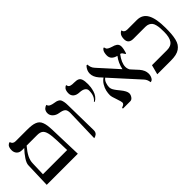

<svg xmlns="http://www.w3.org/2000/svg" viewBox="67 -1220 1890 1890"><g transform="rotate(-45 1012.5 -275.0)"><path d="M330.1 -413.1H184.1Q143.6 -365.7 123.5 -325.7Q103.5 -285.6 103 -246.1L98.1 -100.1H435.1Q434.6 -110.8 433.1 -165.5Q431.6 -220.2 431.2 -231Q428.7 -306.6 419.2 -344.7Q409.7 -382.8 389.6 -397.9Q369.6 -413.1 330.1 -413.1ZM483.9 0H50.8L59.1 -263.2Q59.6 -292 86.9 -333.5Q114.3 -375 150.9 -413.1H120.1Q85.4 -413.1 66.2 -433.6Q46.9 -454.1 46.9 -485.8Q46.9 -504.9 51.5 -519.3Q56.2 -533.7 62.5 -540.3Q68.8 -546.9 75.2 -550.5Q81.5 -554.2 85.9 -554.7L90.8 -555.2Q99.6 -520 138.2 -520H293.9Q331.5 -520 357.7 -516.8Q383.8 -513.7 404.1 -505.4Q424.3 -497.1 436.5 -484.6Q448.7 -472.2 456.8 -450.9Q464.8 -429.7 468.3 -404.3Q471.7 -378.9 473.1 -340.8Z M706.1 5.9 715.8 -335.9Q715.8 -376.5 698.2 -391.6Q680.7 -406.7 637.7 -413.1Q600.6 -418.9 577.1 -441.4Q553.7 -463.9 553.7 -494.1Q553.7 -509.8 559.1 -522.2Q564.5 -534.7 571.8 -541.3Q579.1 -547.9 586.7 -552.2Q594.2 -556.6 599.6 -557.6L605 -559.1Q606.9 -548.8 613.3 -541.3Q619.6 -533.7 630.6 -529.3Q641.6 -524.9 648.4 -522.9Q655.3 -521 667 -519Q687.5 -515.6 697.5 -513.2Q707.5 -510.7 720.5 -503.7Q733.4 -496.6 739 -485.4Q744.6 -474.1 748.8 -454.3Q752.9 -434.6 752.9 -405.8Q753.4 -376.5 755.9 -228.3Q758.3 -80.1 758.8 -50.8Q758.8 -36.6 753.4 -25.6Q748 -14.6 740.2 -8.8Q732.4 -2.9 724.6 0.5Q716.8 3.9 711.4 4.9Z M963.4 -243.2 957.5 -250Q1002.4 -283.2 1002.4 -360.8Q1002.4 -385.3 981.4 -399.4Q960.4 -413.6 923.3 -415Q882.8 -416.5 860.6 -435.3Q838.4 -454.1 838.4 -486.8Q838.4 -505.4 842.8 -519.8Q847.2 -534.2 853.3 -541.3Q859.4 -548.3 865.5 -552.7Q871.6 -557.1 876 -558.1L880.4 -559.1Q882.3 -545.4 888.7 -537.1Q895 -528.8 907 -525.6Q918.9 -522.5 927.5 -521.7Q936 -521 951.7 -521Q987.8 -521 1005.9 -512.2Q1023.9 -503.4 1031.7 -480.5Q1039.6 -457.5 1039.6 -411.1Q1039.6 -392.1 1036.6 -371.6Q1033.7 -351.1 1026.4 -325.4Q1019 -299.8 1002.7 -277.6Q986.3 -255.4 963.4 -243.2Z M1534.2 -441.9Q1534.2 -427.7 1530.3 -407.7Q1526.4 -387.7 1521.7 -373.8Q1517.1 -359.9 1515.1 -359.9Q1513.7 -359.9 1512.2 -360.8Q1510.7 -361.8 1509 -364Q1507.3 -366.2 1506.1 -368.2Q1504.9 -370.1 1502.4 -373.8Q1500 -377.4 1499 -378.9Q1495.6 -385.7 1492.2 -389.2Q1484.4 -398.4 1473.1 -399.9Q1418.9 -329.1 1418.9 -273.9Q1418.9 -249 1432.1 -226.1Q1442.9 -213.9 1464.6 -190.2Q1486.3 -166.5 1497.1 -154.8Q1535.2 -110.8 1535.2 -64.9Q1535.2 -38.1 1522.7 -14.6Q1510.3 8.8 1488.3 8.8Q1485.4 -27.8 1461.9 -54.2Q1418.9 -101.6 1333 -196.3Q1247.1 -291 1204.1 -338.9Q1183.6 -324.7 1173.8 -296.9Q1164.1 -269 1164.1 -244.1Q1164.1 -236.3 1166.7 -227.3Q1169.4 -218.3 1172.4 -211.7Q1175.3 -205.1 1182.9 -194.1Q1190.4 -183.1 1194.1 -178.2Q1197.8 -173.3 1208 -160.4Q1218.3 -147.5 1221.2 -144Q1263.2 -92.8 1263.2 -62Q1263.2 -41 1248.8 -20.5Q1234.4 0 1213.9 0H1113.3Q1110.8 -4.9 1110.8 -5.9Q1110.8 -13.2 1118.2 -15.1Q1122.6 -15.1 1127 -18.1Q1150.9 -27.8 1150.9 -46.9Q1150.9 -59.1 1135.3 -105Q1114.3 -162.6 1114.3 -184.1Q1114.3 -211.9 1120.8 -241.2Q1127.4 -270.5 1146.2 -302Q1165 -333.5 1192.9 -351.1Q1188 -356.9 1177.5 -368.2Q1167 -379.4 1162.1 -384.8Q1124 -428.7 1124 -475.1Q1124 -517.1 1158.2 -554.2H1170.9Q1172.4 -511.7 1196.3 -484.9Q1202.1 -479 1210 -469.2Q1243.2 -433.1 1303.5 -366Q1363.8 -298.8 1381.8 -278.8L1382.8 -277.8Q1398.4 -351.6 1440.9 -405.8Q1369.1 -423.8 1369.1 -481.9Q1369.1 -501 1372.6 -516.1Q1376 -531.2 1380.9 -539.1Q1385.7 -546.9 1390.4 -551.8Q1395 -556.6 1398.4 -557.6L1401.9 -559.1Q1411.1 -552.7 1411.1 -540Q1415 -522 1470.2 -504.9Q1482.9 -501.5 1491.7 -498Q1500.5 -494.6 1511.5 -487.5Q1522.5 -480.5 1528.3 -469Q1534.2 -457.5 1534.2 -441.9Z M1933.1 -248Q1933.1 -279.8 1931.4 -301.8Q1929.7 -323.7 1924.1 -346.4Q1918.5 -369.1 1908.2 -382.6Q1897.9 -396 1880.1 -404.5Q1862.3 -413.1 1836.9 -413.1H1670.9Q1602.1 -413.1 1602.1 -475.1Q1602.1 -495.1 1606.4 -510.5Q1610.8 -525.9 1617.2 -533.9Q1623.5 -542 1629.9 -547.1Q1636.2 -552.2 1640.6 -553.7L1645 -555.2Q1652.3 -520 1692.9 -520H1825.2Q1901.4 -520 1936.3 -457Q1971.2 -394 1971.2 -265.1Q1971.2 -216.8 1968.5 -182.4Q1965.8 -147.9 1958.3 -116.2Q1950.7 -84.5 1937.3 -64.2Q1923.8 -43.9 1902.6 -28.8Q1881.3 -13.7 1850.8 -6.8Q1820.3 0 1778.8 0H1589.8L1616.2 -100.1H1826.2Q1883.3 -100.1 1908.2 -136.5Q1933.1 -172.9 1933.1 -248Z"/></g></svg>

Font: Common Serif
Style: Regular
Weight: 400
Designer: Philipp H. Poll, Khaled Hosny
Foundry: Stefan Peev, Context Ltd.
Version: Version 1.026